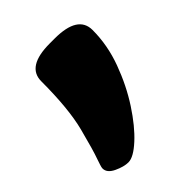

<svg xmlns="http://www.w3.org/2000/svg" viewBox="-117 -218 397 397"><g transform="rotate(-45 81.5 -19.5)"><path d="M32 125Q19 125 2 117Q-15 109 -15 96Q-15 93 -13 87Q-11 81 -9 75Q-2 56 10.5 7.5Q23 -41 23 -121Q23 -164 91 -164H105Q173 -164 173 -121Q173 -77 157 -33.5Q141 10 117.5 46Q94 82 70.5 103.5Q47 125 32 125Z"/></g></svg>

Font: Asap Condensed Black
Style: Regular
Weight: 900
Width: 3
Designer: Pablo Cosgaya
Foundry: Omnibus-Type
Version: Version 3.001; ttfautohint (v1.8.4.7-5d5b)